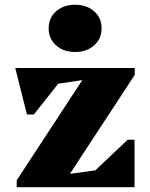

<svg xmlns="http://www.w3.org/2000/svg" viewBox="-20 -785 629 805"><path d="M50 0V-29L325 -449L224 -434L122 -305H93L44 -500H545V-471L273 -56L380 -71L515 -199H544V0ZM295 -567Q246 -567 215 -595Q184 -623 184 -666Q184 -710 215 -737.5Q246 -765 295 -765Q344 -765 375 -737.5Q406 -710 406 -666Q406 -623 375 -595Q344 -567 295 -567Z"/></svg>

Font: Platypi ExtraBold
Style: Regular
Weight: 800
Designer: David Sargent
Foundry: Bolt Cutter Type
Version: Version 1.200; ttfautohint (v1.8.4.7-5d5b)